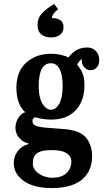

<svg xmlns="http://www.w3.org/2000/svg" viewBox="-20 -831 540 971"><path d="M253.9 -811 273.9 -784.2Q244.1 -761.7 242.7 -739.7Q268.6 -739.7 284.9 -729Q301.3 -718.3 301.3 -693.8Q301.3 -668.5 283.7 -655Q266.1 -641.6 238.3 -641.6Q209 -641.6 189.5 -656.7Q169.9 -671.9 169.9 -704.1Q169.9 -740.2 193.1 -764.4Q216.3 -788.6 253.9 -811ZM419.9 -590.8Q439.9 -590.8 453.9 -581.8Q467.8 -572.8 475.1 -558.6Q481.9 -543.5 481.9 -527.8Q481.9 -503.9 469.5 -490Q457 -476.1 437 -476.1Q423.8 -476.1 413.1 -484.4Q402.3 -492.7 397 -505.9Q391.6 -519 395 -533.2Q389.2 -529.3 381.8 -521.5Q374.5 -513.7 370.1 -503.9Q385.3 -486.8 396.2 -463.1Q407.2 -439.5 407.2 -398.9Q407.2 -348.6 387.9 -309.6Q368.7 -270.5 331.1 -248.5Q293.5 -226.1 237.8 -226.1Q226.1 -226.1 210.9 -227.5Q195.8 -229 182.1 -231.9Q168.5 -234.4 160.2 -237.8Q151.9 -237.3 147.9 -231.7Q144 -226.1 144 -219.2Q144 -201.7 161.1 -194.8Q178.7 -188 214.8 -185.1L304.2 -178.2Q337.4 -175.8 364.7 -167Q392.1 -158.2 410.2 -140.1Q426.8 -123.5 436.3 -97.7Q445.8 -71.8 445.8 -40Q445.8 -9.3 435.5 19.3Q425.3 47.9 401.9 70.8Q378.4 93.8 338.6 106.9Q298.8 120.1 240.2 120.1Q124 120.1 73.7 60.1Q49.8 31.7 49.8 -5.9Q49.8 -50.8 83.5 -81.5Q100.6 -96.2 124 -102.1V-106Q104 -109.9 89.4 -121.8Q74.7 -133.8 66.4 -149.9Q58.1 -166.5 58.1 -183.1Q58.1 -203.1 65.4 -220.5Q72.8 -237.8 84.5 -249.5Q96.2 -261.2 107.9 -263.2Q97.7 -272 87.2 -287.8Q76.7 -303.7 69.8 -328.6Q63 -354.5 63 -389.2Q63 -491.7 145 -537.1Q184.6 -559.1 238.8 -559.1Q265.1 -559.1 290 -553.2Q314.9 -547.4 326.2 -540Q341.8 -562.5 365.2 -576.7Q388.7 -590.8 419.9 -590.8ZM237.8 -511.2Q175.8 -511.2 175.8 -396Q175.8 -356 184.6 -329.3Q193.4 -302.7 208 -289.6Q221.7 -275.9 237.8 -275.9Q262.2 -275.9 279.8 -306.6Q296.9 -337.9 296.9 -396Q296.9 -453.1 281.2 -482.2Q265.6 -511.2 237.8 -511.2ZM241.2 -71.8Q171.9 -71.8 155.3 -43.9Q146 -29.8 146 -3.9Q146 16.6 159.9 32.5Q173.8 48.3 196.3 58.1Q219.7 67.9 244.1 67.9Q291.5 67.9 316.2 44.4Q340.8 21 340.8 -15.1Q340.8 -30.3 331.3 -43.2Q321.8 -56.2 300.3 -64Q278.8 -71.8 241.2 -71.8Z"/></svg>

Font: BIZ UDMincho
Style: Bold
Weight: 700
Monospace: yes
Designer: TypeBank Co., Ltd.
Foundry: Morisawa Inc.
Version: Version 1.06